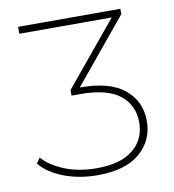

<svg xmlns="http://www.w3.org/2000/svg" viewBox="-80 -770 765 845"><g transform="rotate(-10 303.0 -348.0)"><path d="M290 4Q206 4 137 -23Q68 -50 34 -93L51 -117Q83 -79 146 -53Q209 -27 291 -27Q398 -27 453.5 -72.5Q509 -118 509 -194Q509 -270 452.5 -315.5Q396 -361 276 -361H236V-386L470 -669H57V-700H514V-676L278 -390H279Q412 -390 477.5 -336Q543 -282 543 -194Q543 -107 478.5 -51.5Q414 4 290 4Z"/></g></svg>

Font: Montserrat ExtraLight
Style: Regular
Weight: 200
Designer: Julieta Ulanovsky
Foundry: Julieta Ulanovsky
Version: Version 9.000; ttfautohint (v1.8.4.7-5d5b)